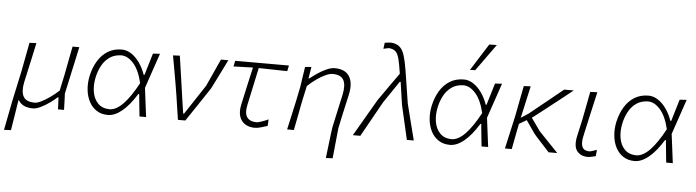

<svg xmlns="http://www.w3.org/2000/svg" viewBox="-55 -1043 5391 1488"><g transform="rotate(5 2641.0 -299.0)"><path d="M9 194.5Q20 139 30.2 86.2Q40.5 33.5 52.5 -28.5L104.5 -271Q116.5 -333 126.5 -386.5Q136.5 -440 147 -494.5L200.5 -497Q188.5 -441.5 177 -387.5Q165.5 -333.5 152 -273.5L133 -188.5Q117.5 -114.5 138.8 -75.2Q160 -36 228 -36Q247 -36 277.5 -50.8Q308 -65.5 343.5 -90.5Q379 -115.5 412.5 -146.5L439.5 -273Q451 -333.5 461.2 -386.5Q471.5 -439.5 482 -494.5H534.5Q522.5 -438.5 511 -385.5Q499.5 -332.5 486 -271L454.5 -126.5Q456 -93.5 457 -64.8Q458 -36 459 0H412Q411.5 -23 410.2 -46.2Q409 -69.5 408 -93H402Q379.5 -72 346 -48.2Q312.5 -24.5 278 -7.5Q243.5 9.5 217.5 9.5Q132.5 9.5 102.5 -47.5L98 -27Q89 31 80.5 83.5Q72 136 63 192Z M800.5 9.5Q749 9.5 712 -14.8Q675 -39 653.8 -80Q632.5 -121 627.2 -172.8Q622 -224.5 633.5 -279Q647.5 -344.5 678.2 -395.8Q709 -447 755.8 -476Q802.5 -505 865 -505Q903 -505 938.5 -482Q974 -459 1003 -418.2Q1032 -377.5 1050 -325H1056.5Q1071 -373 1084 -416.2Q1097 -459.5 1107.5 -494.5L1162 -498Q1139.5 -431.5 1115.5 -361.5Q1091.5 -291.5 1069 -225Q1076 -169 1083.2 -112.2Q1090.5 -55.5 1097.5 0H1046Q1041.5 -43 1037.2 -85.8Q1033 -128.5 1028.5 -173H1022Q967 -83.5 910.5 -37Q854 9.5 800.5 9.5ZM809.5 -35.5Q862 -36.5 916.5 -93.5Q971 -150.5 1028.5 -258Q1005 -358 960.2 -408.8Q915.5 -459.5 865 -460Q811 -458.5 774 -432.5Q737 -406.5 714.2 -364.5Q691.5 -322.5 681 -273Q668 -213 677 -159.2Q686 -105.5 718.8 -71.2Q751.5 -37 809.5 -35.5Z M1345 0Q1338 -45 1330.8 -94.2Q1323.5 -143.5 1317 -186.5L1302.5 -275Q1293 -329.5 1283.2 -384.8Q1273.5 -440 1263.5 -494.5L1316.5 -497Q1327.5 -422.5 1340.8 -329.8Q1354 -237 1366.5 -151L1381.5 -52H1388L1540 -282.5Q1563.5 -334 1588 -387.8Q1612.5 -441.5 1636.5 -494.5H1694Q1680 -466 1661.2 -428Q1642.5 -390 1624.2 -353.8Q1606 -317.5 1593.5 -292.2Q1581 -267 1579 -264Q1535 -198 1491.2 -132.2Q1447.5 -66.5 1402.5 0Z M1945.5 9.5Q1875 9.5 1840.8 -35.5Q1806.5 -80.5 1824 -162.5Q1842.5 -250.5 1859.8 -325Q1877 -399.5 1889 -454.5L1738 -450L1747.5 -494.5H2165.5L2156 -450Q2100.5 -451 2044.2 -452.2Q1988 -453.5 1934 -454.5Q1918.5 -381.5 1902.8 -309Q1887 -236.5 1871.5 -163.5Q1857 -94.5 1880.2 -64.5Q1903.5 -34.5 1953.5 -34.5Q1964 -34.5 1991.2 -43.5Q2018.5 -52.5 2045 -65L2042 -14Q2020 -6.5 1991.2 1.5Q1962.5 9.5 1945.5 9.5Z M2513 194.5Q2516 169.5 2520.5 130.8Q2525 92 2529.8 52.5Q2534.5 13 2538.2 -15.8Q2542 -44.5 2543.5 -50.5Q2557.5 -117.5 2572 -181.8Q2586.5 -246 2599.5 -306.5Q2615 -380.5 2594.5 -419.8Q2574 -459 2508 -459Q2486.5 -459 2454.5 -444.5Q2422.5 -430 2386.8 -405Q2351 -380 2317.5 -348.5L2289.5 -220Q2278 -159.5 2268 -107.2Q2258 -55 2247 0H2194.5Q2207 -56.5 2218.5 -108.2Q2230 -160 2243.5 -220.5L2267 -335.5Q2272.5 -373.5 2278.8 -414Q2285 -454.5 2291 -494.5L2340 -498.5L2325 -408H2331Q2354.5 -427.5 2388 -450.2Q2421.5 -473 2457 -489Q2492.5 -505 2521.5 -505Q2602 -505 2634.8 -453.8Q2667.5 -402.5 2648 -311.5Q2636.5 -259 2626.5 -215.5Q2616.5 -172 2609.5 -139.5L2589.5 -45Q2583.5 14.5 2577.5 73Q2571.5 131.5 2565.5 192Z M2706 0Q2722 -28 2743.5 -64.8Q2765 -101.5 2787.2 -140Q2809.5 -178.5 2829 -212Q2848.5 -245.5 2861 -266.5Q2873.5 -287.5 2874.5 -289.5Q2911 -342.5 2949 -396Q2987 -449.5 3027 -506Q3016 -579.5 3006 -619.2Q2996 -659 2978.8 -675.8Q2961.5 -692.5 2929 -696.5Q2921.5 -696.5 2883.5 -687.5L2889.5 -735Q2904.5 -737 2917.8 -738.8Q2931 -740.5 2937.5 -740.5Q2981 -737 3005.2 -716Q3029.5 -695 3043.2 -651.5Q3057 -608 3068.5 -537L3108.5 -282Q3125 -216 3137 -168.5Q3149 -121 3159.2 -81.2Q3169.5 -41.5 3180 0H3126Q3118.5 -33.5 3108.2 -78Q3098 -122.5 3088.2 -164.8Q3078.5 -207 3071.8 -236.2Q3065 -265.5 3064.5 -269L3039 -443.5H3032L2916.5 -273Q2877 -202.5 2839.2 -134.5Q2801.5 -66.5 2764 0Z M3461.5 9.5Q3410 9.5 3373 -14.8Q3336 -39 3314.8 -80Q3293.5 -121 3288.2 -172.8Q3283 -224.5 3294.5 -279Q3308.5 -344.5 3339.2 -395.8Q3370 -447 3416.8 -476Q3463.5 -505 3526 -505Q3564 -505 3599.5 -482Q3635 -459 3664 -418.2Q3693 -377.5 3711 -325H3717.5Q3732 -373 3745 -416.2Q3758 -459.5 3768.5 -494.5L3823 -498Q3800.5 -431.5 3776.5 -361.5Q3752.5 -291.5 3730 -225Q3737 -169 3744.2 -112.2Q3751.5 -55.5 3758.5 0H3707Q3702.5 -43 3698.2 -85.8Q3694 -128.5 3689.5 -173H3683Q3628 -83.5 3571.5 -37Q3515 9.5 3461.5 9.5ZM3470.5 -35.5Q3523 -36.5 3577.5 -93.5Q3632 -150.5 3689.5 -258Q3666 -358 3621.2 -408.8Q3576.5 -459.5 3526 -460Q3472 -458.5 3435 -432.5Q3398 -406.5 3375.2 -364.5Q3352.5 -322.5 3342 -273Q3329 -213 3338 -159.2Q3347 -105.5 3379.8 -71.2Q3412.5 -37 3470.5 -35.5ZM3566 -583Q3599.5 -636.5 3632.5 -688.5Q3665.5 -740.5 3698 -792L3756.5 -793Q3720 -742 3682 -689Q3644 -636 3607 -584.5Z M3889 0Q3901.5 -56 3913 -107.5Q3924.5 -159 3938.5 -221L3949 -270Q3961 -332.5 3971.2 -385.5Q3981.5 -438.5 3992.5 -494.5L4046 -497Q4029.5 -423 4015.2 -359.2Q4001 -295.5 3990.5 -247.5L4048 -285Q4134.5 -355 4196 -404.5Q4257.5 -454 4307 -494.5H4381.5Q4358 -476 4322.8 -448Q4287.5 -420 4248 -389Q4208.5 -358 4172.2 -329.5Q4136 -301 4110 -281Q4084 -261 4076 -255.5L4146 -157Q4179.5 -122 4216.5 -83.2Q4253.5 -44.5 4296 0H4228.5Q4213.5 -16.5 4193.8 -38Q4174 -59.5 4155 -80.2Q4136 -101 4122.8 -116Q4109.5 -131 4107.5 -134L4038.5 -233.5L3980.5 -199.5Q3970 -146 3960.8 -98.2Q3951.5 -50.5 3942 0Z M4534.5 9.5Q4479.5 9.5 4450.2 -27.2Q4421 -64 4438 -143.5Q4446.5 -183.5 4453.2 -212Q4460 -240.5 4466.5 -271.5Q4478.5 -334 4488.8 -386.5Q4499 -439 4509.5 -494.5L4564.5 -496.5Q4543.5 -404.5 4526 -326.5Q4508.5 -248.5 4496.5 -195L4486 -146Q4474 -91 4487.8 -62.8Q4501.5 -34.5 4544 -34.5Q4547.5 -34.5 4562.5 -38.8Q4577.5 -43 4600.5 -51.5L4595.5 -2Q4578.5 2 4561.8 5.8Q4545 9.5 4534.5 9.5Z M4898 9.5Q4846.5 9.5 4809.5 -14.8Q4772.5 -39 4751.2 -80Q4730 -121 4724.8 -172.8Q4719.5 -224.5 4731 -279Q4745 -344.5 4775.8 -395.8Q4806.5 -447 4853.2 -476Q4900 -505 4962.5 -505Q5000.5 -505 5036 -482Q5071.5 -459 5100.5 -418.2Q5129.5 -377.5 5147.5 -325H5154Q5168.5 -373 5181.5 -416.2Q5194.5 -459.5 5205 -494.5L5259.5 -498Q5237 -431.5 5213 -361.5Q5189 -291.5 5166.5 -225Q5173.5 -169 5180.8 -112.2Q5188 -55.5 5195 0H5143.5Q5139 -43 5134.8 -85.8Q5130.5 -128.5 5126 -173H5119.5Q5064.5 -83.5 5008 -37Q4951.5 9.5 4898 9.5ZM4907 -35.5Q4959.5 -36.5 5014 -93.5Q5068.5 -150.5 5126 -258Q5102.5 -358 5057.8 -408.8Q5013 -459.5 4962.5 -460Q4908.5 -458.5 4871.5 -432.5Q4834.5 -406.5 4811.8 -364.5Q4789 -322.5 4778.5 -273Q4765.5 -213 4774.5 -159.2Q4783.5 -105.5 4816.2 -71.2Q4849 -37 4907 -35.5Z"/></g></svg>

Font: Commissioner Loud ExtraLight
Style: Italic
Weight: 200
Italic angle: -12°
Designer: Kostas Bartsokas
Foundry: Kostas Bartsokas
Version: Version 1.000; ttfautohint (v1.8.3)